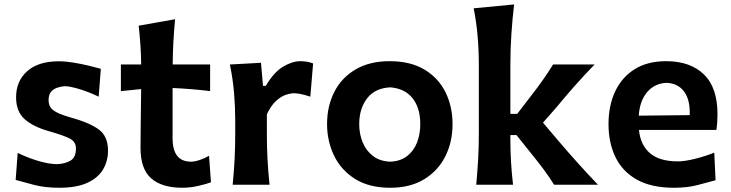

<svg xmlns="http://www.w3.org/2000/svg" viewBox="-20 -841 3326 874"><path d="M250 13.7Q184.6 13.7 134.5 0.5Q84.5 -12.7 51.3 -22L60.5 -145Q105.5 -123 154.3 -108.4Q203.1 -93.8 240.7 -93.8Q275.4 -95.2 300.5 -109.6Q325.7 -124 325.7 -165Q325.7 -195.3 298.8 -209.7Q272 -224.1 203.1 -243.7Q131.8 -263.7 92.5 -298.3Q53.2 -333 53.2 -397.9Q53.2 -472.2 104 -517.1Q154.8 -562 247.1 -562Q279.3 -562 315.4 -555.9Q351.6 -549.8 384.3 -542Q417 -534.2 439 -527.8L429.2 -400.9Q378.9 -424.8 336.9 -436.8Q294.9 -448.7 274.9 -448.7Q260.3 -447.8 242.9 -442.6Q225.6 -437.5 213.4 -424.3Q201.2 -411.1 201.2 -385.3Q201.2 -355.5 222.7 -339.1Q244.1 -322.8 298.8 -307.1Q386.2 -283.2 429 -252.2Q471.7 -221.2 471.7 -155.8Q471.7 -107.4 448.7 -69.1Q425.8 -30.8 377 -8.5Q328.1 13.7 250 13.7Z M810.1 13.7Q717.3 13.7 668.5 -28.8Q619.6 -71.3 619.6 -168.5Q619.6 -234.9 620.8 -301.5Q622.1 -368.2 622.6 -435.5L530.3 -426.3V-547.4H622.6Q622.1 -595.2 619.1 -637.2Q616.2 -679.2 611.3 -724.1L776.9 -753.4Q772 -698.7 769.3 -651.4Q766.6 -604 766.1 -547.4H936.5V-426.3Q894 -431.6 850.8 -435.1Q807.6 -438.5 765.6 -440.4V-211.9Q765.6 -105 849.6 -105Q865.7 -105 888.7 -112.5Q911.6 -120.1 931.6 -131.8L940.4 -11.2Q920.4 -3.4 883.1 5.1Q845.7 13.7 810.1 13.7Z M1039.1 0Q1044.9 -59.6 1047.9 -115Q1050.8 -170.4 1050.8 -238.3V-293Q1050.8 -355 1045.4 -418.7Q1040 -482.4 1026.4 -547.4L1168 -555.2L1177.2 -450.2H1189.9Q1228 -514.2 1269.8 -538.3Q1311.5 -562.5 1347.2 -562.5Q1359.9 -562.5 1375.5 -560.3Q1391.1 -558.1 1405.3 -552.2L1392.6 -400.9Q1374 -407.2 1354 -411.9Q1334 -416.5 1319.8 -416.5Q1302.2 -416.5 1280.5 -409.2Q1258.8 -401.9 1236.3 -381.3Q1213.9 -360.8 1194.8 -320.8V-231Q1194.8 -168.5 1197.8 -114Q1200.7 -59.6 1207 0Z M1756.8 13.7Q1659.7 13.7 1595.7 -26.9Q1531.7 -67.4 1500.2 -133.5Q1468.8 -199.7 1468.8 -275.9Q1468.8 -357.9 1502 -422.9Q1535.2 -487.8 1598.9 -525.1Q1662.6 -562.5 1753.9 -562.5Q1848.1 -562.5 1911.9 -524.4Q1975.6 -486.3 2007.8 -421.4Q2040 -356.4 2040 -275.9Q2040 -193.8 2006.6 -128.2Q1973.1 -62.5 1909.9 -24.4Q1846.7 13.7 1756.8 13.7ZM1756.3 -105Q1802.7 -106.9 1833 -130.4Q1863.3 -153.8 1878.2 -191.9Q1893.1 -230 1893.1 -275.9Q1893.1 -350.1 1857.7 -394.3Q1822.3 -438.5 1756.3 -443.4Q1687 -439.9 1651.1 -393.3Q1615.2 -346.7 1615.2 -275.9Q1615.2 -231 1631.1 -192.6Q1647 -154.3 1678.2 -130.6Q1709.5 -106.9 1756.3 -105Z M2147.9 0Q2153.3 -59.6 2156.5 -115Q2159.7 -170.4 2159.7 -238.3V-543Q2159.7 -610.4 2154.3 -674.8Q2148.9 -739.3 2136.2 -803.2L2320.3 -820.8Q2312.5 -755.4 2307.9 -686.5Q2303.2 -617.7 2303.2 -543V-322.8H2334.5L2395.5 -402.3Q2423.8 -438.5 2449.5 -474.6Q2475.1 -510.7 2497.6 -547.4H2686.5Q2639.2 -498.5 2596.2 -450Q2553.2 -401.4 2512.7 -352.1L2451.7 -282.7L2523.4 -198.2Q2565.4 -148.9 2610.1 -99.1Q2654.8 -49.3 2702.1 0H2502.4Q2481 -34.7 2455.1 -69.3Q2429.2 -104 2401.4 -138.2L2331.1 -226.1H2303.2V-210.9Q2303.2 -154.3 2306.2 -104.2Q2309.1 -54.2 2315.4 0Z M3048.8 13.7Q2944.8 13.7 2878.9 -23.4Q2813 -60.5 2781.5 -126Q2750 -191.4 2750 -275.9Q2750 -359.9 2780 -424.3Q2810.1 -488.8 2868.4 -525.6Q2926.8 -562.5 3012.2 -562.5Q3122.1 -562.5 3184.1 -502.4Q3246.1 -442.4 3246.1 -321.3Q3246.1 -300.3 3244.9 -283.2Q3243.7 -266.1 3241.2 -249.5H2888.7Q2895 -182.1 2938 -144.3Q2981 -106.4 3066.4 -106.4Q3096.7 -106.4 3143.1 -117.9Q3189.5 -129.4 3231.4 -146L3237.3 -20.5Q3203.1 -11.2 3156 1.2Q3108.9 13.7 3048.8 13.7ZM3119.6 -316.9Q3122.1 -386.7 3094 -424.3Q3065.9 -461.9 3013.7 -463.9Q2959.5 -461.4 2925.8 -421.6Q2892.1 -381.8 2887.7 -314.5Z"/></svg>

Font: Pinar DS4-SemiBold
Style: Regular
Weight: 600
Designer: Amin Abedi
Version: Version 2.000